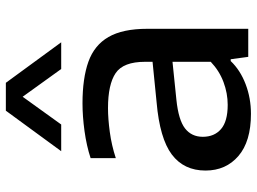

<svg xmlns="http://www.w3.org/2000/svg" viewBox="-128 -720 857 640"><g transform="rotate(-90 300.0 -399.5)"><path d="M241 9Q149 9 100.5 -32.8Q52 -74.5 52 -142.5Q52 -214.5 105.5 -254.8Q159 -295 279.5 -305.5L414.5 -319V-344Q414.5 -416.5 376.8 -442Q339 -467.5 260 -467.5Q225 -467.5 180.5 -461.5Q136 -455.5 93.5 -441.5V-525.5Q134.5 -539 183.8 -545.8Q233 -552.5 276 -552.5Q359.5 -552.5 414.8 -532.8Q470 -513 497.2 -465.8Q524.5 -418.5 524.5 -336.5V0H431L423 -58.5H417Q386.5 -26.5 340 -8.8Q293.5 9 241 9ZM164.5 -151.5Q164.5 -113 190.2 -90.8Q216 -68.5 271 -68.5Q309.5 -68.5 347 -82.5Q384.5 -96.5 414.5 -125V-252.5L288 -239.5Q220.5 -232.5 192.5 -210.8Q164.5 -189 164.5 -151.5ZM116.5 -623.5 251.5 -808H344.5L479.5 -623.5H390.5L298 -752L205.5 -623.5Z"/></g></svg>

Font: Encode Sans Expanded Expanded Medium
Style: Regular
Weight: 500
Width: 7
Designer: Multiple Designers
Foundry: Impallari Type
Version: Version 3.000; ttfautohint (v1.8.3) -l 8 -r 50 -G 200 -x 14 